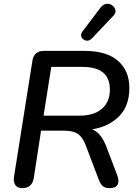

<svg xmlns="http://www.w3.org/2000/svg" viewBox="-20 -969 717 996"><path d="M95 7Q71 7 59.5 -9Q48 -25 53 -54L148 -653Q156 -705 208 -705H418Q533 -705 592 -653.5Q651 -602 651 -513Q651 -419 597.5 -365.5Q544 -312 458 -298Q483 -288 500.5 -265.5Q518 -243 531 -210L588 -60Q600 -28 589.5 -10.5Q579 7 547 7Q526 7 513.5 -3.5Q501 -14 492 -38L424 -217Q408 -258 384 -274.5Q360 -291 315 -291H193L155 -44Q146 7 95 7ZM206 -369H392Q467 -369 508.5 -404.5Q550 -440 550 -505Q550 -563 515 -592.5Q480 -622 405 -622H246ZM457 -770Q442 -755 426 -758.5Q410 -762 403 -776Q396 -790 408 -806L501 -929Q515 -947 532 -949Q549 -951 562.5 -941Q576 -931 579 -915.5Q582 -900 566 -885Z"/></svg>

Font: Nunito SemiBold
Style: Italic
Weight: 600
Italic angle: -9°
Designer: Vernon Adams
Foundry: Vernon Adams
Version: Version 3.601; ttfautohint (v1.8.2.53-6de2)